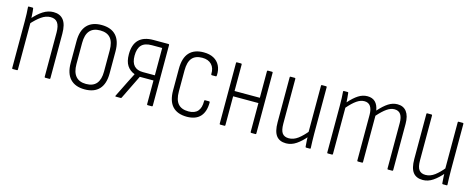

<svg xmlns="http://www.w3.org/2000/svg" viewBox="-29 -960 3562 1438"><g transform="rotate(15 1751.5 -241.5)"><path d="M323 0Q318 0 318 -6V-348Q318 -400 300.5 -424.5Q283 -449 246 -449Q210 -449 175 -424.5Q140 -400 102 -357L101 -398Q139 -442 177.5 -466.5Q216 -491 258 -491Q309 -491 335.5 -457Q362 -423 362 -351V-6Q362 0 356 0ZM71 0Q66 0 66 -6V-367Q66 -399 65 -427Q64 -455 62 -475Q61 -483 67 -483H96Q102 -483 102 -477Q105 -457 106.5 -428Q108 -399 109 -381L110 -372V-6Q110 0 104 0Z M630 8Q557 8 518 -33.5Q479 -75 479 -156V-326Q479 -408 518 -449.5Q557 -491 630 -491Q704 -491 742.5 -449.5Q781 -408 781 -326V-156Q781 -75 742.5 -33.5Q704 8 630 8ZM630 -34Q684 -34 710.5 -65.5Q737 -97 737 -159V-323Q737 -387 710.5 -418Q684 -449 630 -449Q577 -449 550 -418Q523 -387 523 -323V-159Q523 -97 550 -65.5Q577 -34 630 -34Z M871 0Q864 0 868 -8L928 -129Q937 -146 945.5 -163.5Q954 -181 963 -198V-199Q925 -213 904 -245Q883 -277 883 -332Q883 -408 921 -445.5Q959 -483 1033 -483H1150Q1156 -483 1156 -477V-6Q1156 0 1150 0H1118Q1112 0 1112 -6V-190H1006L915 -4Q913 0 909 0ZM1019 -230H1112V-442H1032Q977 -442 952 -415Q927 -388 927 -333Q927 -281 950.5 -255.5Q974 -230 1019 -230Z M1424 8Q1349 8 1311 -33Q1273 -74 1273 -157V-324Q1273 -408 1311 -449.5Q1349 -491 1422 -491Q1468 -491 1499.5 -474Q1531 -457 1547 -425.5Q1563 -394 1561 -351Q1561 -341 1555 -341H1524Q1518 -341 1518 -348Q1520 -395 1494.5 -422Q1469 -449 1422 -449Q1369 -449 1343 -418.5Q1317 -388 1317 -322V-159Q1317 -95 1343.5 -64.5Q1370 -34 1424 -34Q1472 -34 1495.5 -60.5Q1519 -87 1518 -139Q1518 -147 1523 -147H1555Q1561 -147 1561 -140Q1561 -69 1527 -31Q1493 7 1424 8Z M1921 0Q1915 0 1915 -6V-477Q1915 -483 1921 -483H1954Q1959 -483 1959 -477V-6Q1959 0 1954 0ZM1680 0Q1675 0 1675 -6V-477Q1675 -483 1680 -483H1713Q1719 -483 1719 -477V-6Q1719 0 1713 0ZM1712 -230V-271H1924V-230Z M2192 8Q2141 8 2116 -24.5Q2091 -57 2091 -128V-477Q2091 -483 2096 -483H2129Q2135 -483 2135 -477V-130Q2135 -77 2151.5 -55.5Q2168 -34 2202 -34Q2239 -34 2273 -59.5Q2307 -85 2343 -130L2345 -87Q2308 -43 2270.5 -17.5Q2233 8 2192 8ZM2347 0Q2341 0 2341 -6Q2339 -29 2337.5 -54.5Q2336 -80 2336 -99L2334 -110V-477Q2334 -483 2339 -483H2372Q2378 -483 2378 -477V-116Q2378 -84 2379 -57Q2380 -30 2381 -7Q2382 0 2376 0Z M2514 0Q2509 0 2509 -6V-367Q2509 -399 2508 -426.5Q2507 -454 2505 -475Q2504 -483 2510 -483H2540Q2545 -483 2545 -477Q2547 -459 2548.5 -441.5Q2550 -424 2551 -406Q2588 -448 2621.5 -469.5Q2655 -491 2692 -491Q2730 -491 2752.5 -469Q2775 -447 2782 -404Q2821 -448 2854.5 -469.5Q2888 -491 2925 -491Q2971 -491 2995.5 -458.5Q3020 -426 3020 -365V-6Q3020 0 3014 0H2981Q2976 0 2976 -6V-360Q2976 -403 2960.5 -426Q2945 -449 2912 -449Q2884 -449 2854 -428.5Q2824 -408 2786 -365V-6Q2786 0 2781 0H2748Q2742 0 2742 -6V-360Q2742 -403 2726.5 -426Q2711 -449 2679 -449Q2650 -449 2620 -428.5Q2590 -408 2553 -365V-6Q2553 0 2547 0Z M3252 8Q3201 8 3176 -24.5Q3151 -57 3151 -128V-477Q3151 -483 3156 -483H3189Q3195 -483 3195 -477V-130Q3195 -77 3211.5 -55.5Q3228 -34 3262 -34Q3299 -34 3333 -59.5Q3367 -85 3403 -130L3405 -87Q3368 -43 3330.5 -17.5Q3293 8 3252 8ZM3407 0Q3401 0 3401 -6Q3399 -29 3397.5 -54.5Q3396 -80 3396 -99L3394 -110V-477Q3394 -483 3399 -483H3432Q3438 -483 3438 -477V-116Q3438 -84 3439 -57Q3440 -30 3441 -7Q3442 0 3436 0Z"/></g></svg>

Font: Sofia Sans Condensed Light
Style: Regular
Weight: 300
Designer: Botio Nikoltchev, Ani Petrova
Foundry: lettersoup
Version: Version 4.101